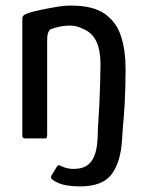

<svg xmlns="http://www.w3.org/2000/svg" viewBox="-20 -496 531 688"><path d="M71 0Q68 0 64 -1.5Q60 -3 60 -9Q60 -114 60 -219Q60 -324 60 -429Q60 -437 65.5 -441.5Q71 -446 87 -451Q100 -455 125.5 -460.5Q151 -466 180.5 -471Q210 -476 235 -476Q314 -476 356 -446Q398 -416 414 -365Q430 -314 430 -252Q430 -187 427 -129Q424 -71 418 -17Q417 -5 414.5 -2.5Q412 0 402 0Q388 0 374 0Q360 0 346 0Q336 0 333 -2Q330 -4 330 -14Q330 -18 331 -38.5Q332 -59 334 -88Q336 -117 337 -148Q338 -179 339 -207Q340 -235 340 -253Q341 -296 333.5 -324.5Q326 -353 311 -369.5Q296 -386 274 -394Q257 -403 236.5 -404Q216 -405 196 -401Q176 -397 161 -391Q156 -388 152.5 -379Q149 -370 149 -352Q149 -278 149 -190.5Q149 -103 149 -12Q149 -8 148 -4Q147 0 142 0Q124 0 106.5 0Q89 0 71 0ZM423 -79 417 9Q412 86 379.5 129Q347 172 266 172Q243 172 220.5 168.5Q198 165 181 156Q172 151 166 146Q160 141 165 132L184 101Q187 96 190.5 96Q194 96 199 99Q211 105 224 107.5Q237 110 249 109Q288 108 307 82.5Q326 57 329 9L335 -79Z"/></svg>

Font: Glory Medium
Style: Regular
Weight: 500
Designer: Robert Leuschke
Foundry: Robert Leuschke
Version: Version 1.011